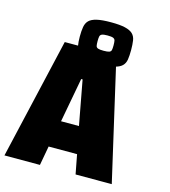

<svg xmlns="http://www.w3.org/2000/svg" viewBox="-126 -958 933 1056"><g transform="rotate(15 340.5 -429.5)"><path d="M-2 0 157 -688H451L609 0H403L382 -110H220L200 0ZM250 -262H352L305 -515H297ZM375 -621Q324 -621 294.5 -628Q265 -635 251 -649Q237 -663 233 -685.5Q229 -708 229 -739Q229 -771 233 -794Q237 -817 251 -831Q265 -845 294.5 -852Q324 -859 375 -859Q426 -859 455.5 -852Q485 -845 499.5 -831Q514 -817 517.5 -794Q521 -771 521 -739Q521 -708 517.5 -685.5Q514 -663 499.5 -649Q485 -635 455.5 -628Q426 -621 375 -621ZM375 -697Q398 -697 407.5 -700.5Q417 -704 419 -713Q421 -722 421 -739Q421 -757 419 -766.5Q417 -776 407.5 -780Q398 -784 375 -784Q353 -784 343.5 -780Q334 -776 332 -766.5Q330 -757 330 -739Q330 -722 332 -713Q334 -704 343.5 -700.5Q353 -697 375 -697Z"/></g></svg>

Font: Saira SemiCondensed Black
Style: Regular
Weight: 900
Width: 4
Designer: Hector Gatti with collaboration of the Omnibus-Type team
Foundry: Omnibus-Type
Version: Version 1.101